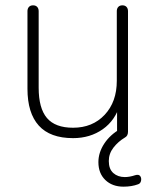

<svg xmlns="http://www.w3.org/2000/svg" viewBox="-20 -510 585 720"><path d="M254 8Q168 8 125.5 -39Q83 -86 83 -177V-468Q83 -478 88.5 -484Q94 -490 104 -490Q114 -490 119.5 -484Q125 -478 125 -468V-181Q125 -104 156 -67.5Q187 -31 254 -31Q327 -31 372.5 -79.5Q418 -128 418 -207V-468Q418 -478 423.5 -484Q429 -490 439 -490Q449 -490 454.5 -484Q460 -478 460 -468V-16Q460 -8 457 -2.5Q454 3 448 6Q423 21 405.5 43.5Q388 66 388 94Q388 124 405 139Q422 154 448 154Q466 154 487 147Q500 143 505.5 150Q511 157 509 167.5Q507 178 498 181Q474 190 443 190Q401 190 375 165Q349 140 349 98Q349 62 371 28.5Q393 -5 432 -27L421 -6Q419 -12 419 -18V-121H431Q413 -59 365.5 -25.5Q318 8 254 8Z"/></svg>

Font: SN Pro Thin
Style: Regular
Weight: 200
Designer: Tobias Whetton
Foundry: Supernotes
Version: Version 1.003;Glyphs 3.3 (3324)